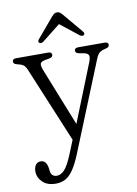

<svg xmlns="http://www.w3.org/2000/svg" viewBox="-98 -736 738 1038"><g transform="rotate(-10 271.0 -217.5)"><path d="M221.5 97.5 253 20 81 -393.5Q72 -415 61 -422.2Q50 -429.5 26.5 -434.5Q8.5 -439 8.5 -451.5Q8.5 -467 28.5 -467H204Q224.5 -467 224.5 -451.5Q224.5 -438.5 205 -434.5L182.5 -430.5Q158.5 -426 155 -414.8Q151.5 -403.5 162.5 -376L288 -60.5L414.5 -377.5Q424.5 -403 420 -414.5Q415.5 -426 393.5 -430L368.5 -434.5Q349 -438 349 -451.5Q349 -467 369.5 -467H514.5Q534.5 -467 534.5 -451.5Q534.5 -446.5 531 -442Q527.5 -437.5 516.5 -434.5Q491 -429 480 -420Q469 -411 459.5 -387L263 98Q241 152.5 220 183Q199 213.5 175.8 225.8Q152.5 238 123 238Q76.5 238 50.8 212.8Q25 187.5 25 154Q25 131.5 35 118.2Q45 105 61.5 105Q78.5 105 87.5 116.2Q96.5 127.5 99.5 146.5L101.5 161.5Q103 180.5 112.5 188.8Q122 197 135.5 197Q158.5 197 178.2 175.5Q198 154 221.5 97.5ZM411 -527Q402 -520.5 389 -529.5L289 -608.5L189 -529.5Q176 -520.5 167 -527Q157.5 -534.5 168.5 -547.5L259 -654.5Q266.5 -663.5 273.2 -668.2Q280 -673 289.5 -673Q298.5 -673 305 -668.2Q311.5 -663.5 319 -654.5L409.5 -547Q420 -534.5 411 -527Z"/></g></svg>

Font: Fraunces 9pt S050 Light
Style: Regular
Weight: 300
Version: Version 1.000; ttfautohint (v1.8.3)